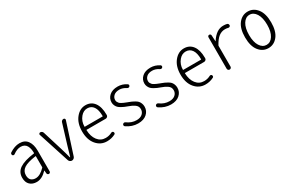

<svg xmlns="http://www.w3.org/2000/svg" viewBox="100 -1533 3790 2534"><g transform="rotate(-30 1995.0 -266.5)"><path d="M209 12.7Q145.5 12.7 106.4 -24.4Q67.4 -61.5 67.4 -131.8Q67.4 -218.8 138.7 -266.1Q210 -313.5 361.3 -333Q366.2 -334 366.2 -338.9Q366.2 -370.1 360.8 -397Q355.5 -423.8 343.3 -447.3Q331.1 -470.7 308.1 -483.9Q285.2 -497.1 253.9 -497.1Q196.3 -497.1 136.7 -452.1Q128.9 -446.3 118.7 -447.8Q108.4 -449.2 103.5 -457Q97.7 -466.8 99.6 -477.5Q101.6 -488.3 110.4 -494.1Q188.5 -545.9 262.7 -545.9Q343.8 -545.9 383.8 -489.7Q423.8 -433.6 423.8 -340.8V-24.4Q423.8 -14.6 416.5 -7.3Q409.2 0 399.4 0Q388.7 0 381.3 -6.8Q374 -13.7 373 -24.4L369.1 -68.4Q369.1 -69.3 368.2 -69.3Q367.2 -69.3 366.2 -68.4Q290 12.7 209 12.7ZM221.7 -37.1Q288.1 -37.1 363.3 -115.2Q366.2 -118.2 366.2 -122.1V-288.1Q366.2 -291 362.3 -291Q362.3 -291 361.3 -291Q233.4 -273.4 179.7 -236.8Q126 -200.2 126 -136.7Q126 -85 152.3 -61Q178.7 -37.1 221.7 -37.1Z M705.1 -33.2 552.7 -504.9Q550.8 -507.8 550.8 -511.7Q550.8 -518.6 555.7 -524.4Q561.5 -533.2 573.2 -533.2Q585.9 -533.2 597.2 -525.4Q608.4 -517.6 612.3 -503.9L704.1 -206.1Q730.5 -119.1 747.1 -52.7Q748 -50.8 750 -50.8Q752 -50.8 752.9 -52.7Q793.9 -189.5 797.9 -206.1L889.6 -504.9Q893.6 -517.6 903.8 -525.4Q914.1 -533.2 927.7 -533.2Q938.5 -533.2 945.3 -524.4Q949.2 -518.6 949.2 -511.7Q949.2 -508.8 948.2 -504.9L795.9 -33.2Q791 -18.6 778.3 -9.3Q765.6 0 750.5 0Q735.4 0 722.7 -9.3Q710 -18.6 705.1 -33.2Z M1281.2 11.7Q1184.6 11.7 1121.1 -63.5Q1057.6 -138.7 1057.6 -265.6Q1057.6 -390.6 1119.6 -467.8Q1181.6 -544.9 1267.1 -544.9Q1352.5 -544.9 1400.4 -480.5Q1448.2 -416 1448.2 -298.8Q1448.2 -293 1448.2 -291Q1448.2 -276.4 1437 -266.1Q1425.8 -255.9 1411.1 -255.9H1121.1Q1117.2 -255.9 1117.2 -252Q1120.1 -155.3 1166 -95.7Q1211.9 -36.1 1287.1 -36.1Q1338.9 -36.1 1382.8 -59.6Q1391.6 -64.5 1401.4 -62Q1411.1 -59.6 1415 -50.8Q1419.9 -42 1417.5 -31.7Q1415 -21.5 1405.3 -17.6Q1347.7 11.7 1281.2 11.7ZM1117.2 -306.6Q1117.2 -302.7 1121.1 -302.7H1390.6Q1394.5 -302.7 1394.5 -307.6Q1394.5 -401.4 1361.3 -449.2Q1328.1 -497.1 1267.6 -497.1Q1210 -497.1 1167 -446.3Q1117.2 -386.7 1117.2 -306.6Z M1754.9 12.7Q1663.1 12.7 1581.1 -43.9Q1570.3 -51.8 1570.3 -64.5Q1570.3 -73.2 1576.2 -80.1Q1583 -88.9 1594.2 -90.3Q1605.5 -91.8 1614.3 -85Q1681.6 -35.2 1756.8 -35.2Q1814.5 -35.2 1846.2 -63.5Q1877.9 -91.8 1877.9 -134.8Q1877.9 -158.2 1867.7 -176.8Q1857.4 -195.3 1836.4 -209Q1815.4 -222.7 1797.9 -231Q1780.3 -239.3 1751 -250Q1719.7 -261.7 1703.1 -268.6Q1686.5 -275.4 1660.6 -290Q1634.8 -304.7 1621.1 -318.4Q1607.4 -332 1596.7 -354.5Q1585.9 -377 1585.9 -403.3Q1585.9 -463.9 1631.8 -504.9Q1677.7 -545.9 1758.8 -545.9Q1829.1 -545.9 1891.6 -504.9Q1900.4 -499 1901.9 -488.8Q1903.3 -478.5 1896.5 -470.2Q1889.6 -461.9 1879.4 -460.4Q1869.1 -459 1860.4 -464.8Q1808.6 -499 1757.8 -499Q1702.1 -499 1672.4 -471.7Q1642.6 -444.3 1642.6 -406.2Q1642.6 -389.6 1649.9 -376Q1657.2 -362.3 1666 -353Q1674.8 -343.8 1692.9 -334Q1710.9 -324.2 1722.7 -319.3Q1734.4 -314.5 1758.8 -304.7Q1763.7 -302.7 1765.6 -301.8Q1770.5 -300.8 1779.3 -296.9Q1809.6 -285.2 1825.7 -278.3Q1841.8 -271.5 1866.7 -256.8Q1891.6 -242.2 1904.3 -228Q1917 -213.9 1926.8 -190.4Q1936.5 -167 1936.5 -138.7Q1936.5 -74.2 1888.2 -30.8Q1839.8 12.7 1754.9 12.7Z M2254.9 12.7Q2163.1 12.7 2081.1 -43.9Q2070.3 -51.8 2070.3 -64.5Q2070.3 -73.2 2076.2 -80.1Q2083 -88.9 2094.2 -90.3Q2105.5 -91.8 2114.3 -85Q2181.6 -35.2 2256.8 -35.2Q2314.5 -35.2 2346.2 -63.5Q2377.9 -91.8 2377.9 -134.8Q2377.9 -158.2 2367.7 -176.8Q2357.4 -195.3 2336.4 -209Q2315.4 -222.7 2297.9 -231Q2280.3 -239.3 2251 -250Q2219.7 -261.7 2203.1 -268.6Q2186.5 -275.4 2160.6 -290Q2134.8 -304.7 2121.1 -318.4Q2107.4 -332 2096.7 -354.5Q2085.9 -377 2085.9 -403.3Q2085.9 -463.9 2131.8 -504.9Q2177.7 -545.9 2258.8 -545.9Q2329.1 -545.9 2391.6 -504.9Q2400.4 -499 2401.9 -488.8Q2403.3 -478.5 2396.5 -470.2Q2389.6 -461.9 2379.4 -460.4Q2369.1 -459 2360.4 -464.8Q2308.6 -499 2257.8 -499Q2202.1 -499 2172.4 -471.7Q2142.6 -444.3 2142.6 -406.2Q2142.6 -389.6 2149.9 -376Q2157.2 -362.3 2166 -353Q2174.8 -343.8 2192.9 -334Q2210.9 -324.2 2222.7 -319.3Q2234.4 -314.5 2258.8 -304.7Q2263.7 -302.7 2265.6 -301.8Q2270.5 -300.8 2279.3 -296.9Q2309.6 -285.2 2325.7 -278.3Q2341.8 -271.5 2366.7 -256.8Q2391.6 -242.2 2404.3 -228Q2417 -213.9 2426.8 -190.4Q2436.5 -167 2436.5 -138.7Q2436.5 -74.2 2388.2 -30.8Q2339.8 12.7 2254.9 12.7Z M2781.2 11.7Q2684.6 11.7 2621.1 -63.5Q2557.6 -138.7 2557.6 -265.6Q2557.6 -390.6 2619.6 -467.8Q2681.6 -544.9 2767.1 -544.9Q2852.5 -544.9 2900.4 -480.5Q2948.2 -416 2948.2 -298.8Q2948.2 -293 2948.2 -291Q2948.2 -276.4 2937 -266.1Q2925.8 -255.9 2911.1 -255.9H2621.1Q2617.2 -255.9 2617.2 -252Q2620.1 -155.3 2666 -95.7Q2711.9 -36.1 2787.1 -36.1Q2838.9 -36.1 2882.8 -59.6Q2891.6 -64.5 2901.4 -62Q2911.1 -59.6 2915 -50.8Q2919.9 -42 2917.5 -31.7Q2915 -21.5 2905.3 -17.6Q2847.7 11.7 2781.2 11.7ZM2617.2 -306.6Q2617.2 -302.7 2621.1 -302.7H2890.6Q2894.5 -302.7 2894.5 -307.6Q2894.5 -401.4 2861.3 -449.2Q2828.1 -497.1 2767.6 -497.1Q2710 -497.1 2667 -446.3Q2617.2 -386.7 2617.2 -306.6Z M3124 -29.3V-508.8Q3124 -518.6 3130.9 -525.9Q3137.7 -533.2 3147.9 -533.2Q3158.2 -533.2 3165.5 -526.4Q3172.9 -519.5 3172.9 -508.8L3177.7 -418Q3177.7 -417 3178.7 -417Q3179.7 -417 3180.7 -418Q3260.7 -544.9 3367.2 -544.9Q3402.3 -544.9 3426.8 -538.1Q3437.5 -534.2 3442.4 -523.4Q3445.3 -517.6 3445.3 -510.7Q3445.3 -506.8 3444.3 -502Q3440.4 -492.2 3431.2 -487.8Q3421.9 -483.4 3411.1 -486.3Q3393.6 -492.2 3363.3 -492.2Q3312.5 -492.2 3269 -459.5Q3225.6 -426.8 3185.5 -352.5Q3182.6 -348.6 3182.6 -344.7V-29.3Q3182.6 -17.6 3174.3 -8.8Q3166 0 3153.8 0Q3141.6 0 3132.8 -8.8Q3124 -17.6 3124 -29.3Z M3541 -265.6Q3541 -400.4 3597.7 -472.7Q3654.3 -544.9 3740.2 -544.9Q3826.2 -544.9 3882.8 -472.7Q3939.5 -400.4 3939.5 -265.6Q3939.5 -131.8 3882.8 -60.1Q3826.2 11.7 3740.2 11.7Q3654.3 11.7 3597.7 -60.1Q3541 -131.8 3541 -265.6ZM3877.9 -265.6Q3877.9 -373 3839.4 -434.6Q3800.8 -496.1 3740.2 -496.1Q3679.7 -496.1 3641.1 -434.6Q3602.5 -373 3602.5 -265.6Q3602.5 -159.2 3641.1 -98.6Q3679.7 -38.1 3740.2 -38.1Q3800.8 -38.1 3839.4 -98.6Q3877.9 -159.2 3877.9 -265.6Z"/></g></svg>

Font: Gen Jyuu Gothic L Monospace Light
Style: Regular
Weight: 300
Designer: [Source Han Sans]
Ryoko NISHIZUKA  (kana & ideographs); Paul D. Hunt (Latin, Greek & Cyrillic); Wenlong ZHANG  (bopomofo
Version: Version 1.002.20150607